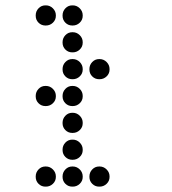

<svg xmlns="http://www.w3.org/2000/svg" viewBox="-20 -708 640 715"><path d="M149 -688Q134 -688 123.5 -677Q113 -666 113 -651V-649Q113 -634 123.5 -623.5Q134 -613 149 -613H151Q166 -613 177 -623.5Q188 -634 188 -649V-651Q188 -666 177 -677Q166 -688 151 -688ZM249 -688Q234 -688 223.5 -677Q213 -666 213 -651V-649Q213 -634 223.5 -623.5Q234 -613 249 -613H251Q266 -613 277 -623.5Q288 -634 288 -649V-651Q288 -666 277 -677Q266 -688 251 -688ZM249 -588Q234 -588 223.5 -577Q213 -566 213 -551V-549Q213 -534 223.5 -523.5Q234 -513 249 -513H251Q266 -513 277 -523.5Q288 -534 288 -549V-551Q288 -566 277 -577Q266 -588 251 -588ZM249 -488Q234 -488 223.5 -477Q213 -466 213 -451V-449Q213 -434 223.5 -423.5Q234 -413 249 -413H251Q266 -413 277 -423.5Q288 -434 288 -449V-451Q288 -466 277 -477Q266 -488 251 -488ZM349 -488Q334 -488 323.5 -477Q313 -466 313 -451V-449Q313 -434 323.5 -423.5Q334 -413 349 -413H351Q366 -413 377 -423.5Q388 -434 388 -449V-451Q388 -466 377 -477Q366 -488 351 -488ZM149 -388Q134 -388 123.5 -377Q113 -366 113 -351V-349Q113 -334 123.5 -323.5Q134 -313 149 -313H151Q166 -313 177 -323.5Q188 -334 188 -349V-351Q188 -366 177 -377Q166 -388 151 -388ZM249 -388Q234 -388 223.5 -377Q213 -366 213 -351V-349Q213 -334 223.5 -323.5Q234 -313 249 -313H251Q266 -313 277 -323.5Q288 -334 288 -349V-351Q288 -366 277 -377Q266 -388 251 -388ZM249 -288Q234 -288 223.5 -277Q213 -266 213 -251V-249Q213 -234 223.5 -223.5Q234 -213 249 -213H251Q266 -213 277 -223.5Q288 -234 288 -249V-251Q288 -266 277 -277Q266 -288 251 -288ZM249 -188Q234 -188 223.5 -177Q213 -166 213 -151V-149Q213 -134 223.5 -123.5Q234 -113 249 -113H251Q266 -113 277 -123.5Q288 -134 288 -149V-151Q288 -166 277 -177Q266 -188 251 -188ZM149 -88Q134 -88 123.5 -77Q113 -66 113 -51V-49Q113 -34 123.5 -23.5Q134 -13 149 -13H151Q166 -13 177 -23.5Q188 -34 188 -49V-51Q188 -66 177 -77Q166 -88 151 -88ZM249 -88Q234 -88 223.5 -77Q213 -66 213 -51V-49Q213 -34 223.5 -23.5Q234 -13 249 -13H251Q266 -13 277 -23.5Q288 -34 288 -49V-51Q288 -66 277 -77Q266 -88 251 -88ZM349 -88Q334 -88 323.5 -77Q313 -66 313 -51V-49Q313 -34 323.5 -23.5Q334 -13 349 -13H351Q366 -13 377 -23.5Q388 -34 388 -49V-51Q388 -66 377 -77Q366 -88 351 -88Z"/></svg>

Font: Doto Rounded
Style: Bold
Weight: 700
Monospace: yes
Version: Version 1.000